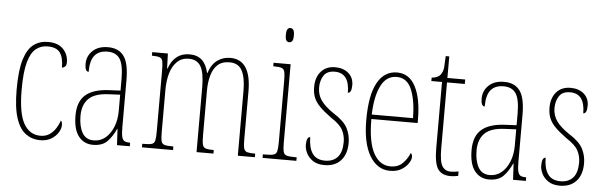

<svg xmlns="http://www.w3.org/2000/svg" viewBox="-48 -902 3384 1075"><g transform="rotate(5 1644.0 -364.0)"><path d="M203 10Q159 10 123.5 -15Q88 -40 68 -99.5Q48 -159 48 -263Q48 -371 67 -431.5Q86 -492 120 -517Q154 -542 200 -542Q257 -542 286 -511.5Q315 -481 315 -437Q315 -420 307 -413Q299 -406 290 -406Q290 -462 270 -489.5Q250 -517 200 -517Q163 -517 135 -495Q107 -473 91.5 -418Q76 -363 76 -264Q76 -131 109 -73Q142 -15 203 -15Q233 -15 254 -29.5Q275 -44 289 -66Q303 -88 310 -110Q314 -106 316 -100Q318 -94 318 -83Q318 -65 304.5 -43Q291 -21 265.5 -5.5Q240 10 203 10Z M500 10Q450 10 419.5 -28.5Q389 -67 389 -146Q389 -224 432.5 -261.5Q476 -299 565 -303L628 -306V-371Q628 -451 606.5 -484Q585 -517 537 -517Q490 -517 465.5 -488.5Q441 -460 441 -395Q420 -395 420 -438Q420 -482 451.5 -512Q483 -542 538 -542Q597 -542 626.5 -502.5Q656 -463 656 -366V-103Q656 -66 660.5 -48.5Q665 -31 675.5 -25.5Q686 -20 705 -20H707V0H635L630 -91H628Q609 -48 581 -19Q553 10 500 10ZM502 -15Q540 -15 568 -38.5Q596 -62 612 -102Q628 -142 628 -191V-283L566 -280Q486 -277 451.5 -242.5Q417 -208 417 -146Q417 -88 437.5 -51.5Q458 -15 502 -15Z M775 0V-20H784Q815 -20 829 -24.5Q843 -29 846.5 -45.5Q850 -62 850 -98V-432Q850 -470 847 -487.5Q844 -505 831 -510.5Q818 -516 788 -516H786V-536H874L877 -451H879Q911 -542 996 -542Q1082 -542 1102 -446H1104Q1120 -496 1152 -519Q1184 -542 1225 -542Q1342 -542 1342 -364V-91Q1342 -58 1346.5 -43Q1351 -28 1365 -24Q1379 -20 1408 -20H1410V0H1314V-364Q1314 -438 1293.5 -477.5Q1273 -517 1223 -517Q1180 -517 1155.5 -494Q1131 -471 1120.5 -432.5Q1110 -394 1110 -348V-96Q1110 -61 1114 -45Q1118 -29 1131.5 -24.5Q1145 -20 1174 -20H1177V0H1082V-364Q1082 -445 1061.5 -481Q1041 -517 994 -517Q953 -517 927 -491Q901 -465 889.5 -423.5Q878 -382 878 -333V-98Q878 -62 881.5 -45.5Q885 -29 900 -24.5Q915 -20 948 -20H950V0Z M1545 -658Q1535 -658 1529 -666Q1523 -674 1523 -698Q1523 -721 1529 -729.5Q1535 -738 1545 -738Q1555 -738 1561.5 -729.5Q1568 -721 1568 -698Q1568 -674 1561.5 -666Q1555 -658 1545 -658ZM1453 0V-20H1469Q1500 -20 1514 -24.5Q1528 -29 1532 -45Q1536 -61 1536 -96V-437Q1536 -473 1532.5 -489.5Q1529 -506 1516 -511Q1503 -516 1474 -516H1468V-536H1564V-96Q1564 -61 1568 -45Q1572 -29 1586 -24.5Q1600 -20 1630 -20H1643V0Z M1801 10Q1761 10 1736 -7Q1711 -24 1699.5 -48Q1688 -72 1688 -93Q1688 -139 1709 -139Q1709 -80 1731.5 -47.5Q1754 -15 1802 -15Q1848 -15 1873 -43Q1898 -71 1898 -129Q1898 -163 1882.5 -194Q1867 -225 1814 -259Q1774 -288 1750 -312.5Q1726 -337 1716 -362.5Q1706 -388 1706 -421Q1706 -475 1735 -508Q1764 -541 1814 -541Q1861 -541 1889.5 -516Q1918 -491 1918 -450Q1918 -405 1897 -405Q1897 -516 1814 -516Q1771 -516 1752.5 -488Q1734 -460 1734 -420Q1734 -379 1757 -347Q1780 -315 1828 -283Q1887 -246 1906.5 -208Q1926 -170 1926 -126Q1926 -62 1893 -26Q1860 10 1801 10Z M2170 10Q2098 10 2055.5 -61Q2013 -132 2013 -262Q2013 -403 2052 -472.5Q2091 -542 2162 -542Q2231 -542 2266 -474.5Q2301 -407 2301 -291V-270H2041Q2041 -140 2075.5 -77.5Q2110 -15 2170 -15Q2214 -15 2239.5 -41.5Q2265 -68 2277 -99Q2281 -97 2283.5 -92Q2286 -87 2286 -77Q2286 -62 2272.5 -41.5Q2259 -21 2233.5 -5.5Q2208 10 2170 10ZM2273 -295Q2272 -394 2246.5 -455.5Q2221 -517 2162 -517Q2104 -517 2074 -457Q2044 -397 2041 -295Z M2511 10Q2460 10 2438.5 -22.5Q2417 -55 2417 -141V-511H2357V-530Q2393 -533 2407 -553Q2420 -570 2422 -596Q2424 -622 2425 -657H2445V-536H2545V-511H2445V-140Q2445 -65 2461.5 -40Q2478 -15 2509 -15Q2521 -15 2530.5 -16.5Q2540 -18 2553 -20V5Q2528 10 2511 10Z M2726 10Q2676 10 2645.5 -28.5Q2615 -67 2615 -146Q2615 -224 2658.5 -261.5Q2702 -299 2791 -303L2854 -306V-371Q2854 -451 2832.5 -484Q2811 -517 2763 -517Q2716 -517 2691.5 -488.5Q2667 -460 2667 -395Q2646 -395 2646 -438Q2646 -482 2677.5 -512Q2709 -542 2764 -542Q2823 -542 2852.5 -502.5Q2882 -463 2882 -366V-103Q2882 -66 2886.5 -48.5Q2891 -31 2901.5 -25.5Q2912 -20 2931 -20H2933V0H2861L2856 -91H2854Q2835 -48 2807 -19Q2779 10 2726 10ZM2728 -15Q2766 -15 2794 -38.5Q2822 -62 2838 -102Q2854 -142 2854 -191V-283L2792 -280Q2712 -277 2677.5 -242.5Q2643 -208 2643 -146Q2643 -88 2663.5 -51.5Q2684 -15 2728 -15Z M3124 10Q3084 10 3059 -7Q3034 -24 3022.5 -48Q3011 -72 3011 -93Q3011 -139 3032 -139Q3032 -80 3054.5 -47.5Q3077 -15 3125 -15Q3171 -15 3196 -43Q3221 -71 3221 -129Q3221 -163 3205.5 -194Q3190 -225 3137 -259Q3097 -288 3073 -312.5Q3049 -337 3039 -362.5Q3029 -388 3029 -421Q3029 -475 3058 -508Q3087 -541 3137 -541Q3184 -541 3212.5 -516Q3241 -491 3241 -450Q3241 -405 3220 -405Q3220 -516 3137 -516Q3094 -516 3075.5 -488Q3057 -460 3057 -420Q3057 -379 3080 -347Q3103 -315 3151 -283Q3210 -246 3229.5 -208Q3249 -170 3249 -126Q3249 -62 3216 -26Q3183 10 3124 10Z"/></g></svg>

Font: Noto Serif Tamil ExtraCondensed Thin
Style: Regular
Weight: 100
Width: 2
Designer: Indian Type Foundry, Tom Grace, and the Monotype Design Team
Foundry: Monotype Imaging Inc.
Version: Version 2.004; ttfautohint (v1.8.4.7-5d5b)